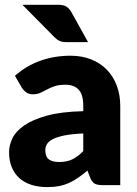

<svg xmlns="http://www.w3.org/2000/svg" viewBox="-20 -756 558 784"><path d="M320 -211Q273.5 -209 243.5 -203Q213.5 -197 196 -188Q178.5 -179 171.8 -167.5Q165 -156 165 -142.5Q165 -116 179.5 -105.2Q194 -94.5 222 -94.5Q252 -94.5 274.5 -105Q297 -115.5 320 -139ZM41 -446.5Q88 -488 145.2 -508.2Q202.5 -528.5 268 -528.5Q315 -528.5 352.8 -513.2Q390.5 -498 416.8 -470.8Q443 -443.5 457 -406Q471 -368.5 471 -324V0H400Q378 0 366.8 -6Q355.5 -12 348 -31L337 -59.5Q317.5 -43 299.5 -30.5Q281.5 -18 262.2 -9.2Q243 -0.5 221.2 3.8Q199.5 8 173 8Q137.5 8 108.5 -1.2Q79.5 -10.5 59.2 -28.5Q39 -46.5 28 -73.2Q17 -100 17 -135Q17 -163 31 -191.8Q45 -220.5 79.5 -244.2Q114 -268 172.5 -284Q231 -300 320 -302V-324Q320 -369.5 301.2 -389.8Q282.5 -410 248 -410Q220.5 -410 203 -404Q185.5 -398 171.8 -390.5Q158 -383 145 -377Q132 -371 114 -371Q98 -371 87 -379Q76 -387 69 -398ZM216.5 -736.5Q240 -736.5 251.5 -728.8Q263 -721 271.5 -706.5L339.5 -584H251.5Q234 -584 223.5 -588.8Q213 -593.5 201.5 -605L71.5 -736.5Z"/></svg>

Font: Lato ExtraBold
Style: Regular
Weight: 800
Designer: Lukasz Dziedzic with Adam Twardoch and Botio Nikoltchev
Foundry: tyPoland Lukasz Dziedzic
Version: Version 2.015; 2015-08-06; http://www.latofonts.com/